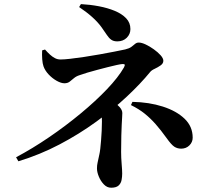

<svg xmlns="http://www.w3.org/2000/svg" viewBox="-20 -842 1040 928"><path d="M371.1 -822.2Q415.3 -819.8 457.8 -811.8Q500.4 -803.7 534.7 -789.5Q569 -775.3 589.7 -753.7Q610.3 -732.1 610.3 -701.5Q610.3 -677.2 592.8 -659.6Q575.2 -642 546.7 -642Q529.2 -642 518 -649.8Q506.7 -657.5 496.7 -672.8Q486.7 -688.1 471 -710Q452.5 -735.6 425.4 -759.8Q398.3 -784 362.5 -807.9ZM68.8 -62.5 57.7 -81.9Q136.1 -123.5 216.6 -178.3Q297.2 -233.2 369.6 -293.2Q442 -353.1 496.9 -410.7Q551.8 -468.3 579 -515.8Q584 -525.5 582.8 -529.3Q581.7 -533 571.7 -532.5Q563.4 -531.9 544.5 -527.9Q525.7 -523.8 501.2 -517.6Q476.7 -511.3 450.8 -504.5Q424.9 -497.8 402.1 -490.9Q379.3 -484 364.5 -478.6Q348.1 -473.4 337.1 -463.9Q326.2 -454.3 316.2 -446.9Q306.2 -439.5 291.5 -439.5Q275.4 -439.5 254.2 -451.3Q233 -463.2 215.4 -481.8Q197.8 -500.4 190.3 -521.3Q185.6 -534.4 184.1 -555.4Q182.5 -576.5 183.7 -598.5L197.6 -602.6Q209.7 -588.9 221.4 -578.2Q233 -567.5 245.5 -561Q257.9 -554.5 272.5 -554.5Q289.5 -554.5 319.8 -557.9Q350.2 -561.3 387.2 -566.9Q424.2 -572.4 462 -579.2Q499.8 -585.9 532.1 -592.3Q564.4 -598.7 585.2 -603.1Q605 -607.9 615.3 -615.7Q625.6 -623.4 633 -629.9Q640.4 -636.3 650.8 -636.3Q664.6 -636.3 684.3 -627Q704 -617.7 723.6 -603.6Q743.3 -589.5 756.4 -574.8Q769.5 -560.1 769.5 -548.2Q769.5 -535.1 756.1 -525.8Q742.8 -516.4 727.4 -509.3Q712 -502.3 705.3 -493.5Q659.9 -437.9 593.6 -375.7Q527.3 -313.4 444.8 -253.5Q362.4 -193.6 267.4 -143.7Q172.3 -93.8 68.8 -62.5ZM472.7 -254.8Q472.7 -282.5 469.8 -302.7Q466.9 -322.9 462.7 -336.6L494 -368.2Q511.1 -361.4 529 -349.5Q546.8 -337.6 559 -323.6Q571.2 -309.5 571.2 -295.4Q571.2 -286.1 570.2 -273.1Q569.2 -260 568.3 -239.5Q567.4 -219 566.4 -187.3Q565.4 -155.6 565.4 -108Q565.4 -79.5 568 -49.3Q570.6 -19.1 570.6 -2.8Q570.6 12.1 567.6 28.1Q564.6 44.1 553.2 54.7Q541.7 65.3 517.1 65.3Q497.3 65.3 482 49.3Q466.6 33.3 457.7 11.6Q448.7 -10.1 448.7 -28.1Q448.7 -42.9 451.6 -55.6Q454.5 -68.2 460.1 -95.1Q462.6 -105.3 464.7 -123.3Q466.8 -141.3 468.5 -163.8Q470.2 -186.3 471.5 -210.1Q472.7 -233.9 472.7 -254.8ZM620.1 -349.7Q700.8 -348.1 767 -326.9Q833.1 -305.7 872.2 -268.1Q911.3 -230.6 911.3 -176.6Q911.3 -155 895.4 -139.2Q879.5 -123.5 855.7 -123.5Q837.1 -123.5 822.6 -132.9Q808.1 -142.3 785 -174.9Q756.9 -214 732.1 -242.1Q707.3 -270.2 679.6 -292.5Q651.9 -314.9 613 -334.1Z"/></svg>

Font: Source Han Serif JP VF
Style: Regular
Weight: 250
Designer: Ryoko NISHIZUKA 西塚涼子 (kana & ideographs); Frank Grießhammer (Latin, Greek & Cyrillic); Wenlong ZHANG 张文龙 (bopomofo); San
Foundry: Adobe
Version: Version 2.001;hotconv 1.1.0;makeotfexe 2.6.0